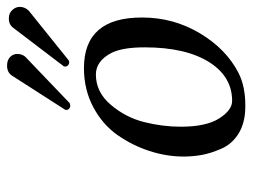

<svg xmlns="http://www.w3.org/2000/svg" viewBox="-104 -588 703 534"><g transform="rotate(-90 247.0 -321.5)"><path d="M161.1 -169.9Q161.1 -99.1 184.1 -63Q207 -26.9 232.9 -26.9Q298.8 -26.9 338.9 -87.9Q381.8 -153.8 381.8 -270Q381.8 -331.1 366.7 -361.8Q344.2 -405.8 306.2 -405.8Q257.3 -405.8 222.2 -364.5Q187 -323.2 174.1 -272Q161.1 -220.7 161.1 -169.9ZM78.1 -162.1Q78.1 -209 93.5 -256.6Q108.9 -304.2 137.9 -345.7Q167 -387.2 215.6 -413.1Q264.2 -439 324.2 -439Q465.3 -439 464.8 -276.9Q464.8 -189.9 420.9 -116.5Q377 -43 310.1 -8.8Q272 10.3 217.8 9.8Q172.9 9.8 142.8 -8.5Q112.8 -26.9 99.9 -56.9Q86.9 -86.9 82.5 -111.6Q78.1 -136.2 78.1 -162.1ZM493.7 -610.8Q491.2 -599.1 482.9 -591.8L346.2 -481.9Q343.8 -480 339.8 -480Q335.4 -480 331.5 -483.6Q327.6 -487.3 328.6 -493.2Q329.1 -496.1 330.6 -497.1L436.5 -636.2Q445.8 -648.4 462.9 -647.9Q478 -647.9 487.3 -636.5Q496.6 -625 493.7 -610.8ZM362.8 -617.2Q360.8 -607.4 354.5 -601.1L228 -480Q224.6 -477.1 219.5 -477.1Q214.4 -477.1 210.7 -480.7Q207 -484.4 208 -490.2Q208.5 -492.2 209.5 -493.2L303.2 -639.2Q312.5 -653.3 332 -652.8Q347.7 -652.8 356.7 -642.6Q365.7 -632.3 362.8 -617.2Z"/></g></svg>

Font: Linux Libertine
Style: Italic
Weight: 400
Italic angle: -12°
Designer: Philipp H. Poll
Foundry: Philipp H. Poll
Version: Version 5.1.6 ; ttfautohint (v0.9)